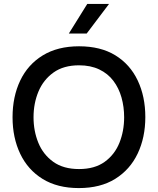

<svg xmlns="http://www.w3.org/2000/svg" viewBox="-20 -951 805 979"><path d="M382 8Q273 8 197.5 -38.5Q122 -85 83 -167Q44 -249 44 -353Q44 -458 83 -540Q122 -622 198 -668.5Q274 -715 383 -715Q493 -715 568 -669Q643 -623 682 -541Q721 -459 721 -354Q721 -250 682 -168Q643 -86 567.5 -39Q492 8 382 8ZM383 -89Q463 -89 514 -126Q565 -163 589 -223Q613 -283 613 -353Q613 -406 599.5 -454Q586 -502 558 -539Q530 -576 486 -597Q442 -618 383 -618Q304 -618 252.5 -581Q201 -544 176 -484Q151 -424 151 -353Q151 -283 175.5 -223Q200 -163 251.5 -126Q303 -89 383 -89ZM331 -780 425 -931H536L422 -780Z"/></svg>

Font: Onest Medium
Style: Regular
Weight: 500
Designer: Dmitri Voloshin, Andrey Kudryavtsev
Foundry: Dmitri Voloshin, Andrey Kudryavtsev
Version: Version 1.000;gftools[0.9.33]